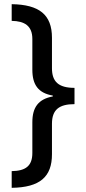

<svg xmlns="http://www.w3.org/2000/svg" viewBox="-20 -738 411 920"><path d="M36 82V162C172 160 229 109 229 1V-145C229 -212 263 -239 337 -239V-317C259 -317 229 -348 229 -411V-557C229 -668 168 -716 36 -718V-638C97 -637 135 -615 135 -551V-404C135 -331 164 -292 233 -280V-276C164 -263 135 -224 135 -152V-5C135 57 103 81 36 82Z"/></svg>

Font: Noto Sans Thai Looped Condensed Medium
Style: Regular
Weight: 500
Width: 3
Designer: Sasikarn Vongin, Ben Mitchell
Foundry: The Fontpad Ltd
Version: Version 1.001